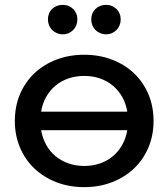

<svg xmlns="http://www.w3.org/2000/svg" viewBox="-20 -763 692 789"><path d="M326 6Q264 6 211.8 -14.2Q159.5 -34.5 121.5 -70.5Q83.5 -106.5 62.2 -156.5Q41 -206.5 41 -266Q41 -326 62.2 -376Q83.5 -426 121.5 -462Q159.5 -498 211.8 -518Q264 -538 326 -538Q388 -538 440.2 -518Q492.5 -498 530.5 -462Q568.5 -426 589.8 -376Q611 -326 611 -266Q611 -206.5 589.8 -156.5Q568.5 -106.5 530.5 -70.5Q492.5 -34.5 440.2 -14.2Q388 6 326 6ZM326 -81Q360.5 -81 390.5 -91.2Q420.5 -101.5 443.5 -120.8Q466.5 -140 482 -167.2Q497.5 -194.5 503 -228H149Q155 -194.5 170.2 -167.2Q185.5 -140 208.5 -121Q231.5 -102 261.5 -91.5Q291.5 -81 326 -81ZM326 -451Q291.5 -451 261.5 -440.8Q231.5 -430.5 208.5 -411.5Q185.5 -392.5 170 -365.2Q154.5 -338 149 -304H503Q497.5 -338 482 -365Q466.5 -392 443.5 -411.2Q420.5 -430.5 390.5 -440.8Q360.5 -451 326 -451ZM238 -743Q251 -743 261.8 -738.5Q272.5 -734 280.8 -726Q289 -718 293.5 -707Q298 -696 298 -683Q298 -670.5 293.5 -659.2Q289 -648 280.8 -639.8Q272.5 -631.5 261.8 -626.8Q251 -622 238 -622Q225 -622 213.8 -626.8Q202.5 -631.5 194.2 -639.8Q186 -648 181.5 -659.2Q177 -670.5 177 -683Q177 -709.5 194.2 -726.2Q211.5 -743 238 -743ZM416 -743Q429 -743 439.8 -738.5Q450.5 -734 458.8 -726Q467 -718 471.5 -707Q476 -696 476 -683Q476 -670.5 471.5 -659.2Q467 -648 458.8 -639.8Q450.5 -631.5 439.8 -626.8Q429 -622 416 -622Q403 -622 391.8 -626.8Q380.5 -631.5 372.2 -639.8Q364 -648 359.5 -659.2Q355 -670.5 355 -683Q355 -709.5 372.2 -726.2Q389.5 -743 416 -743Z"/></svg>

Font: Argentum Sans
Style: Regular
Weight: 400
Designer: Julieta Ulanovsky, Owen Earl, Chris M. Simpson, Rasmus Andersson, Cristiano Sobral
Foundry: The Argentum Sans Project Authors
Version: Version 3.135; ttfautohint (v1.8.4.7-5d5b-dirty)